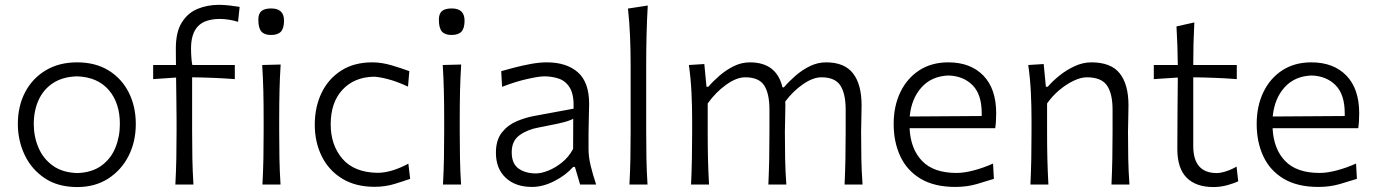

<svg xmlns="http://www.w3.org/2000/svg" viewBox="-20 -765 5704 796"><path d="M300.5 10.5Q220.5 10.5 165.8 -26Q111 -62.5 82.5 -122.2Q54 -182 54 -251Q54 -325 84.2 -382.8Q114.5 -440.5 169.8 -473.5Q225 -506.5 299.5 -506.5Q376 -506.5 430.5 -472.8Q485 -439 514 -381.2Q543 -323.5 543 -251Q543 -177.5 513 -118.5Q483 -59.5 428.5 -24.5Q374 10.5 300.5 10.5ZM300 -47.5Q361 -49.5 400.2 -78Q439.5 -106.5 458.2 -152.2Q477 -198 477 -251Q477 -338.5 430.8 -392Q384.5 -445.5 300 -448.5Q240.5 -447 200.2 -420.8Q160 -394.5 140 -350.2Q120 -306 120 -251Q120 -198.5 139.5 -152.8Q159 -107 199 -78.2Q239 -49.5 300 -47.5Z M707 0Q710 -55.5 711 -107Q712 -158.5 712 -219.5V-268.5Q712 -308 711.2 -351.2Q710.5 -394.5 710 -443.5L615 -437V-495.5H709.5Q709.5 -512 709.2 -529.2Q709 -546.5 709 -564.5Q709 -632.5 733.8 -672Q758.5 -711.5 799.2 -728.2Q840 -745 888 -745Q909 -745 933.8 -742Q958.5 -739 973.5 -736.5L967 -674.5Q951.5 -679.5 930.8 -683Q910 -686.5 893 -686.5Q829.5 -686.5 800.8 -656.2Q772 -626 772 -564.5Q772 -546 773.5 -525Q775 -504 777.5 -495.5H953.5V-437Q908 -440.5 864 -442.2Q820 -444 776.5 -444.5V-219.5Q776.5 -158.5 777.5 -107Q778.5 -55.5 782 0ZM1068 0Q1071 -55.5 1072 -107Q1073 -158.5 1073 -219.5V-269.5Q1073 -334 1071.8 -387Q1070.5 -440 1067 -495.5L1143.5 -497.5Q1140 -442 1138.8 -388.5Q1137.5 -335 1137.5 -269.5V-219.5Q1137.5 -158.5 1138.5 -107Q1139.5 -55.5 1143 0ZM1103.5 -620Q1076 -620 1063.5 -634.5Q1051 -649 1051 -683.5Q1051 -708 1063.8 -719Q1076.5 -730 1104.5 -730Q1157.5 -730 1157.5 -679.5Q1157.5 -648 1144.8 -634Q1132 -620 1103.5 -620Z M1533 9.5Q1454 9.5 1398.5 -24.5Q1343 -58.5 1314 -117Q1285 -175.5 1285 -248Q1285 -321.5 1313.2 -380Q1341.5 -438.5 1394.8 -472.5Q1448 -506.5 1523.5 -506.5Q1562.5 -506.5 1605 -493.8Q1647.5 -481 1677 -470L1671.5 -406Q1624 -428 1586 -437.5Q1548 -447 1529 -447Q1448 -445 1399.5 -392.5Q1351 -340 1351 -249.5Q1351 -164 1399.2 -107.2Q1447.5 -50.5 1544 -48.5Q1602.5 -48.5 1673 -86.5L1680.5 -23.5Q1653.5 -14 1615 -2.2Q1576.5 9.5 1533 9.5Z M1816.5 0Q1819.5 -55.5 1820.5 -107Q1821.5 -158.5 1821.5 -219.5V-269.5Q1821.5 -334 1820.2 -387Q1819 -440 1815.5 -495.5L1892 -497.5Q1888.5 -442 1887.2 -388.5Q1886 -335 1886 -269.5V-219.5Q1886 -158.5 1887 -107Q1888 -55.5 1891.5 0ZM1852 -620Q1824.5 -620 1812 -634.5Q1799.5 -649 1799.5 -683.5Q1799.5 -708 1812.2 -719Q1825 -730 1853 -730Q1906 -730 1906 -679.5Q1906 -648 1893.2 -634Q1880.5 -620 1852 -620Z M2185.5 10Q2117 10 2076.5 -28Q2036 -66 2036 -131.5Q2036 -184.5 2060.8 -215.8Q2085.5 -247 2122.5 -262.5Q2159.5 -278 2196 -284.5L2358 -314.5Q2360 -371 2343.2 -399.8Q2326.5 -428.5 2298 -438.5Q2269.5 -448.5 2236 -448.5Q2215 -448.5 2165.8 -437.5Q2116.5 -426.5 2061.5 -405L2058 -470Q2080.5 -476.5 2113.2 -485Q2146 -493.5 2181.2 -500Q2216.5 -506.5 2247 -506.5Q2328.5 -506.5 2375.5 -465.5Q2422.5 -424.5 2422.5 -334Q2422.5 -312 2421.2 -277.8Q2420 -243.5 2420 -211V-146.5Q2420 -114 2428.8 -78Q2437.5 -42 2451.5 0H2385L2363.5 -73H2356Q2326.5 -39 2278.8 -14.5Q2231 10 2185.5 10ZM2201.5 -46Q2223.5 -46 2252.8 -57.5Q2282 -69 2310 -91.5Q2338 -114 2356 -147.5L2356.5 -272.5Q2348 -268 2334 -263.2Q2320 -258.5 2292 -252.2Q2264 -246 2213.5 -236.5Q2166.5 -228 2134 -204.5Q2101.5 -181 2101.5 -134Q2101.5 -86 2130.2 -66Q2159 -46 2201.5 -46Z M2589.5 0Q2592.5 -55.5 2593.5 -107Q2594.5 -158.5 2594.5 -219.5V-494Q2594.5 -557 2592 -615.5Q2589.5 -674 2583.5 -729.5L2665.5 -742Q2662 -681.5 2660.5 -620.2Q2659 -559 2659 -494V-219.5Q2659 -158.5 2660 -107Q2661 -55.5 2664.5 0Z M2845 0Q2847.5 -55.5 2848.5 -107Q2849.5 -158.5 2849.5 -219.5V-269.5Q2849.5 -324 2846.8 -381.2Q2844 -438.5 2836 -495.5L2900 -499.5L2909 -405.5H2917Q2935.5 -427.5 2962.5 -451Q2989.5 -474.5 3021.8 -490.5Q3054 -506.5 3089 -506.5Q3199.5 -506.5 3224 -403H3230Q3250.5 -427 3278 -451Q3305.5 -475 3337.8 -490.8Q3370 -506.5 3405 -506.5Q3481 -506.5 3516.5 -460.8Q3552 -415 3552 -328.5Q3552 -296.5 3551 -268.8Q3550 -241 3550 -219.5Q3550 -158.5 3551 -107Q3552 -55.5 3556 0H3481.5Q3484 -55.5 3485 -106.8Q3486 -158 3486 -217V-310.5Q3486 -377 3463.8 -410.8Q3441.5 -444.5 3385.5 -444.5Q3350.5 -444.5 3309 -415.8Q3267.5 -387 3235.5 -344Q3236 -336.5 3236 -328.5Q3236 -296.5 3235 -268.8Q3234 -241 3234 -219.5Q3234 -158.5 3235 -107Q3236 -55.5 3240 0H3165.5Q3168 -55.5 3169 -106.8Q3170 -158 3170 -217V-310.5Q3170 -377 3148.2 -410.8Q3126.5 -444.5 3069.5 -444.5Q3033 -444.5 2989.8 -413.2Q2946.5 -382 2914 -336V-217Q2914 -158 2915.2 -106.8Q2916.5 -55.5 2919.5 0Z M3941 10Q3854 10 3797.2 -23.8Q3740.5 -57.5 3712.8 -116.5Q3685 -175.5 3685 -251Q3685 -325.5 3712.8 -383Q3740.5 -440.5 3791.2 -473.5Q3842 -506.5 3911.5 -506.5Q4003.5 -506.5 4056.8 -451.8Q4110 -397 4110 -295.5Q4110 -259.5 4106 -233.5H3751Q3755 -147.5 3802.8 -97.8Q3850.5 -48 3946 -48Q3977 -48 4017 -58.5Q4057 -69 4097 -87L4100.5 -23.5Q4071 -14 4029.8 -2Q3988.5 10 3941 10ZM3912.5 -452Q3842.5 -449.5 3800.5 -402.8Q3758.5 -356 3751.5 -282L4050 -284Q4050 -287 4050 -290Q4050 -293 4050 -296Q4050 -373.5 4012 -411.8Q3974 -450 3912.5 -452Z M4252 0Q4254.5 -55.5 4255.5 -107Q4256.5 -158.5 4256.5 -219.5V-269.5Q4256.5 -324 4253.8 -381.2Q4251 -438.5 4243 -495.5L4307 -499.5L4316 -405.5H4324Q4342.5 -427.5 4371.5 -451Q4400.5 -474.5 4435 -490.5Q4469.5 -506.5 4504.5 -506.5Q4586 -506.5 4622.2 -460.8Q4658.5 -415 4658.5 -328.5Q4658.5 -296.5 4657.5 -268.8Q4656.5 -241 4656.5 -219.5Q4656.5 -158.5 4657.5 -107Q4658.5 -55.5 4662.5 0H4588Q4590.5 -55.5 4591.5 -106.8Q4592.5 -158 4592.5 -217V-310.5Q4592.5 -377 4569.2 -410.8Q4546 -444.5 4485.5 -444.5Q4461.5 -444.5 4431.2 -430.2Q4401 -416 4371.8 -391.5Q4342.5 -367 4321 -336V-217Q4321 -158 4322.2 -106.8Q4323.5 -55.5 4326.5 0Z M5011 10.5Q4938 10.5 4899.5 -28.5Q4861 -67.5 4861 -147.5Q4861 -230 4861.8 -306.5Q4862.5 -383 4863 -443.5L4763.5 -437V-495.5H4863Q4862.5 -538 4861.2 -576.2Q4860 -614.5 4857.5 -655.5L4931.5 -672Q4929 -622.5 4928 -583Q4927 -543.5 4927 -495.5H5107.5V-437Q5062.5 -440.5 5016.8 -442.2Q4971 -444 4927 -444.5V-160Q4927 -47.5 5024.5 -47.5Q5040.5 -47.5 5064.2 -55.2Q5088 -63 5106.5 -74.5L5113.5 -13.5Q5099 -6 5069.8 2.2Q5040.5 10.5 5011 10.5Z M5446 10Q5359 10 5302.2 -23.8Q5245.5 -57.5 5217.8 -116.5Q5190 -175.5 5190 -251Q5190 -325.5 5217.8 -383Q5245.5 -440.5 5296.2 -473.5Q5347 -506.5 5416.5 -506.5Q5508.5 -506.5 5561.8 -451.8Q5615 -397 5615 -295.5Q5615 -259.5 5611 -233.5H5256Q5260 -147.5 5307.8 -97.8Q5355.5 -48 5451 -48Q5482 -48 5522 -58.5Q5562 -69 5602 -87L5605.5 -23.5Q5576 -14 5534.8 -2Q5493.5 10 5446 10ZM5417.5 -452Q5347.5 -449.5 5305.5 -402.8Q5263.5 -356 5256.5 -282L5555 -284Q5555 -287 5555 -290Q5555 -293 5555 -296Q5555 -373.5 5517 -411.8Q5479 -450 5417.5 -452Z"/></svg>

Font: Commissioner Flair Light
Style: Regular
Weight: 300
Designer: Kostas Bartsokas
Foundry: Kostas Bartsokas
Version: Version 1.000; ttfautohint (v1.8.3)